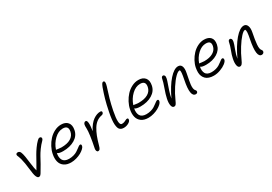

<svg xmlns="http://www.w3.org/2000/svg" viewBox="35 -1828 4163 2937"><g transform="rotate(-30 2116.5 -360.0)"><path d="M211.9 -29.8Q198.7 -29.8 190.2 -38.3Q181.6 -46.9 171.9 -66.9Q162.6 -87.4 156 -126.7Q149.4 -166 142.8 -223.9Q136.2 -281.7 130.9 -313Q122.1 -365.2 112.1 -402.3Q102.1 -439.5 95.5 -452.4Q88.9 -465.3 85.4 -476.6Q82 -487.8 84 -499Q85.4 -506.8 94.2 -512.9Q103 -519 116.2 -519Q132.8 -519 144.5 -510.5Q156.2 -502 163.1 -485.1Q169.9 -468.3 174.3 -451.2Q178.7 -434.1 183.1 -409.7Q185.1 -398.4 186 -393.1Q189.5 -375 201.9 -277.3Q214.4 -179.7 227.1 -136.2Q252.9 -179.2 288.8 -243.9Q324.7 -308.6 347.7 -349.1Q370.6 -389.6 405.3 -438.5Q439.9 -487.3 477.1 -523.9Q490.7 -537.1 500 -542Q509.3 -546.9 522 -546.9Q535.2 -546.9 543.2 -536.9Q551.3 -526.9 548.8 -515.1Q546.4 -499.5 530.8 -483.9Q485.8 -439.5 449 -388.2Q412.1 -336.9 389.6 -295.2Q367.2 -253.4 330.1 -186Q293 -118.7 258.8 -64.9Q245.6 -44.9 235.8 -37.4Q226.1 -29.8 211.9 -29.8Z M751 24.9Q675.3 24.9 628.4 -8.8Q581.5 -42.5 567.4 -98.9Q553.2 -155.3 567.9 -228Q579.6 -287.6 610.1 -345.7Q640.6 -403.8 683.6 -450.4Q726.6 -497.1 783.9 -526.1Q841.3 -555.2 900.9 -555.2Q980 -555.2 1018.3 -508.3Q1056.6 -461.4 1039.6 -377.9Q1022 -288.1 937.3 -237.1Q852.5 -186 730 -186Q654.8 -186 630.9 -210Q622.6 -175.3 625.7 -144.3Q628.9 -113.3 641.4 -89.8Q653.8 -66.4 681.6 -52.7Q709.5 -39.1 750 -39.1Q793.5 -39.1 831.3 -49.8Q869.1 -60.5 894 -76.2Q918.9 -91.8 938.7 -107.2Q958.5 -122.6 974.4 -133.3Q990.2 -144 1001 -144Q1025.9 -144 1018.6 -108.9Q1014.2 -89.4 989.3 -66.2Q964.4 -43 928.2 -22.7Q892.1 -2.4 844 11.2Q795.9 24.9 751 24.9ZM650.9 -258.8Q657.7 -258.8 684.6 -253.9Q711.4 -249 734.9 -249Q838.9 -249 899.9 -285.4Q960.9 -321.8 974.6 -390.1Q994.1 -490.2 895 -490.2Q816.4 -490.2 745.8 -422.9Q675.3 -355.5 643.6 -258.8Z M1193.4 82Q1178.2 82 1170.2 64.5Q1162.1 46.9 1166.5 22.9Q1216.3 -218.3 1212.4 -312Q1210 -349.1 1214.4 -374Q1218.3 -391.6 1228.8 -402.3Q1239.3 -413.1 1254.4 -413.1Q1302.2 -413.1 1272.5 -225.1Q1298.8 -279.3 1331.1 -319.6Q1363.3 -359.9 1396 -382.6Q1428.7 -405.3 1459.2 -416Q1489.7 -426.8 1518.6 -426.8Q1536.6 -426.8 1543.2 -419.2Q1549.8 -411.6 1547.4 -398.9Q1541.5 -371.6 1510.3 -366.2Q1460 -356.9 1419.4 -326.4Q1378.9 -295.9 1347.9 -244.9Q1316.9 -193.8 1293.9 -134.5Q1271 -75.2 1248.5 5.9Q1236.3 51.3 1225.3 66.7Q1214.4 82 1193.4 82Z M1714.8 -30.8Q1692.9 -30.8 1677 -35.6Q1661.1 -40.5 1646.5 -52.7Q1631.8 -64.9 1624.3 -88.6Q1616.7 -112.3 1614 -147.7Q1611.3 -183.1 1616.9 -236.3Q1622.6 -289.6 1636.7 -358.9Q1660.6 -478.5 1683.8 -559.8Q1707 -641.1 1739.7 -732.9Q1754.9 -771.5 1766.1 -786.6Q1777.3 -801.8 1791 -801.8Q1822.3 -801.8 1810.1 -743.2Q1805.2 -717.3 1788.1 -666.7Q1771 -616.2 1746.6 -531.2Q1722.2 -446.3 1700.7 -338.9Q1653.3 -98.1 1716.8 -98.1Q1742.2 -98.1 1761.7 -105.7Q1781.2 -113.3 1795.4 -121.1Q1809.6 -128.9 1821.8 -128.9Q1844.7 -128.9 1839.8 -100.1Q1835 -73.2 1796.1 -52Q1757.3 -30.8 1714.8 -30.8Z M2116.7 24.9Q2041 24.9 1994.1 -8.8Q1947.3 -42.5 1933.1 -98.9Q1918.9 -155.3 1933.6 -228Q1945.3 -287.6 1975.8 -345.7Q2006.3 -403.8 2049.3 -450.4Q2092.3 -497.1 2149.7 -526.1Q2207 -555.2 2266.6 -555.2Q2345.7 -555.2 2384 -508.3Q2422.4 -461.4 2405.3 -377.9Q2387.7 -288.1 2303 -237.1Q2218.3 -186 2095.7 -186Q2020.5 -186 1996.6 -210Q1988.3 -175.3 1991.5 -144.3Q1994.6 -113.3 2007.1 -89.8Q2019.5 -66.4 2047.4 -52.7Q2075.2 -39.1 2115.7 -39.1Q2159.2 -39.1 2197 -49.8Q2234.9 -60.5 2259.8 -76.2Q2284.7 -91.8 2304.4 -107.2Q2324.2 -122.6 2340.1 -133.3Q2356 -144 2366.7 -144Q2391.6 -144 2384.3 -108.9Q2379.9 -89.4 2355 -66.2Q2330.1 -43 2293.9 -22.7Q2257.8 -2.4 2209.7 11.2Q2161.6 24.9 2116.7 24.9ZM2016.6 -258.8Q2023.4 -258.8 2050.3 -253.9Q2077.1 -249 2100.6 -249Q2204.6 -249 2265.6 -285.4Q2326.7 -321.8 2340.3 -390.1Q2359.9 -490.2 2260.7 -490.2Q2182.1 -490.2 2111.6 -422.9Q2041 -355.5 2009.3 -258.8Z M2923.3 74.2Q2822.8 74.2 2878.4 -202.1Q2893.6 -278.8 2896.7 -312.7Q2899.9 -346.7 2893.6 -365.2Q2891.6 -366.2 2884.3 -366.2Q2856.9 -366.2 2809.3 -319.1Q2761.7 -272 2705.6 -186Q2649.4 -100.1 2605.5 -1Q2585.9 43.5 2573.5 58.3Q2561 73.2 2542.5 73.2Q2509.3 73.2 2499.5 27.8Q2489.7 -17.6 2504.4 -86.9Q2518.6 -154.8 2551 -243.9Q2583.5 -333 2595.7 -395Q2598.1 -408.2 2606.9 -416.5Q2615.7 -424.8 2628.4 -424.8Q2643.6 -424.8 2652.8 -408.4Q2662.1 -392.1 2655.3 -358.9Q2648.4 -326.2 2631.3 -280.3Q2614.3 -234.4 2595.5 -176.5Q2576.7 -118.7 2564.5 -54.2Q2650.9 -235.8 2739 -334.5Q2827.1 -433.1 2897.5 -433.1Q2943.4 -433.1 2959.7 -392.1Q2976.1 -351.1 2961.4 -278.8Q2931.6 -130.9 2927.7 -90.8Q2919.9 -11.2 2945.3 15.1Q2961.4 29.8 2957.5 49.8Q2955.1 60.5 2946 67.4Q2937 74.2 2923.3 74.2Z M3305.2 -33.2Q3258.8 -33.2 3223.1 -45.2Q3187.5 -57.1 3165.3 -78.9Q3143.1 -100.6 3130.1 -131.1Q3117.2 -161.6 3116.7 -198.5Q3116.2 -235.4 3124 -277.8Q3134.8 -333.5 3164.3 -388.2Q3193.8 -442.9 3235.4 -487.3Q3276.9 -531.7 3332 -559.3Q3387.2 -586.9 3444.3 -586.9Q3522.9 -586.9 3559.8 -544.4Q3596.7 -502 3581.1 -422.9Q3564 -335.9 3482.4 -286.4Q3400.9 -236.8 3285.2 -236.8Q3210.4 -236.8 3187 -258.8Q3179.2 -225.6 3182.4 -196Q3185.5 -166.5 3197.3 -144.5Q3209 -122.6 3235.6 -109.9Q3262.2 -97.2 3301.3 -97.2Q3342.8 -97.2 3379.4 -107.7Q3416 -118.2 3440.2 -133.3Q3464.4 -148.4 3483.4 -163.3Q3502.4 -178.2 3517.6 -188.7Q3532.7 -199.2 3543 -199.2Q3555.2 -199.2 3560.8 -189.5Q3566.4 -179.7 3563 -162.1Q3557.1 -136.7 3519 -106.9Q3481 -77.1 3421.4 -55.2Q3361.8 -33.2 3305.2 -33.2ZM3207 -308.1Q3212.4 -308.1 3238.3 -303.5Q3264.2 -298.8 3288.1 -298.8Q3384.3 -298.8 3443.8 -334.5Q3503.4 -370.1 3516.1 -434.1Q3524.9 -477.5 3506.8 -499.8Q3488.8 -522 3439.9 -522Q3365.2 -522 3298.1 -459.7Q3231 -397.5 3200.2 -307.1Q3201.2 -307.1 3203.6 -307.6Q3206.1 -308.1 3207 -308.1Z M4098.1 57.1Q4000.5 57.1 4059.1 -237.8Q4074.2 -313.5 4076.4 -348.4Q4078.6 -383.3 4070.3 -400.9Q4067.4 -401.9 4059.1 -401.9Q4035.2 -401.9 3988 -350.6Q3940.9 -299.3 3886 -211.9Q3831.1 -124.5 3789.6 -30.8Q3771 11.7 3755.9 28.8Q3740.7 45.9 3722.2 45.9Q3689 45.9 3679.2 1Q3669.4 -43.9 3684.1 -113.8Q3695.3 -170.4 3721.9 -237.5Q3748.5 -304.7 3761.2 -368.2Q3763.7 -381.3 3772.7 -389.6Q3781.7 -397.9 3794.4 -397.9Q3809.6 -397.9 3818.8 -381.6Q3828.1 -365.2 3821.3 -332Q3814.5 -298.8 3784.9 -222.7Q3755.4 -146.5 3743.2 -76.2Q3830.1 -261.7 3919.4 -365.5Q4008.8 -469.2 4079.1 -469.2Q4121.6 -469.2 4139.4 -426Q4157.2 -382.8 4143.6 -314.9Q4130.4 -246.1 4123.5 -203.4Q4116.7 -160.6 4112.8 -116.9Q4108.9 -73.2 4114.3 -46.9Q4119.6 -20.5 4133.3 -6.8Q4144.5 4.4 4141.1 23.9Q4138.7 37.1 4127.4 47.1Q4116.2 57.1 4098.1 57.1Z"/></g></svg>

Font: Shantell Sans Irregular Bouncy
Style: Italic
Weight: 300
Italic angle: -11.31°
Designer: Stephen Nixon, Anya Danilova, Shantell Martin
Foundry: Arrow Type
Version: Version 1.006;[9816181b4]